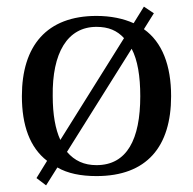

<svg xmlns="http://www.w3.org/2000/svg" viewBox="-20 -520 582 579"><path d="M46 -230C46 -142 70 -75 122 -35L90 17L119 39L153 -15C184 3 224 11 271 11C423 11 496 -78 496 -230C496 -323 469 -393 414 -432L444 -480L414 -500L383 -450C352 -464 314 -472 271 -472C121 -472 46 -382 46 -230ZM139 -230C137 -360 183 -439 271 -439C307 -439 333 -428 354 -405L162 -98C147 -130 139 -175 139 -230ZM182 -62 377 -373C395 -339 403 -290 403 -230C403 -100 363 -22 271 -22C234 -22 205 -35 182 -62Z"/></svg>

Font: erewhon
Style: Regular
Weight: 400
Version: Version 1.0.0